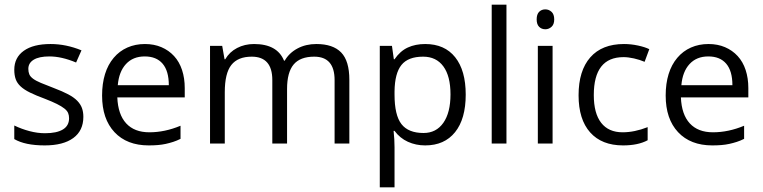

<svg xmlns="http://www.w3.org/2000/svg" viewBox="-20 -613 3257 820"><path d="M336 -114Q336 -55 293 -23.5Q250 8 171 8Q87 8 41 -19V-77Q72 -62 106 -53Q140 -44 172 -44Q222 -44 248.5 -60Q275 -76 275 -108Q275 -120 271 -130Q267 -140 255 -149.5Q243 -159 223 -169Q203 -179 172 -191Q134 -205 108.5 -217.5Q83 -230 68 -244Q53 -258 47 -275Q41 -292 41 -315Q41 -367 81.5 -396Q122 -425 196 -425Q262 -425 328 -398L305 -346Q243 -372 191 -372Q147 -372 124 -358Q101 -344 101 -319Q101 -306 105 -296Q109 -286 121 -277Q133 -268 154.5 -259Q176 -250 210 -237Q247 -223 271.5 -210Q296 -197 310 -182.5Q324 -168 330 -151.5Q336 -135 336 -114Z M615 8Q522 8 469 -48.5Q416 -105 416 -205Q416 -256 428.5 -296.5Q441 -337 465.5 -366Q490 -395 524 -410Q558 -425 599 -425Q638 -425 669.5 -411.5Q701 -398 723.5 -373.5Q746 -349 757.5 -314Q769 -279 769 -237V-197H481Q484 -124 519 -86Q554 -48 618 -48Q684 -48 751 -76V-20Q735 -12 719.5 -7Q704 -2 688 1.5Q672 5 654 6.5Q636 8 615 8ZM598 -372Q548 -372 518 -339.5Q488 -307 483 -249H701Q701 -310 674.5 -341Q648 -372 598 -372Z M1409 0V-271Q1409 -371 1322 -371Q1262 -371 1234 -337.5Q1206 -304 1206 -233V0H1143V-271Q1143 -371 1055 -371Q996 -371 968 -335.5Q940 -300 940 -219V0H877V-417H929L939 -360H942Q960 -391 992.5 -408Q1025 -425 1065 -425Q1164 -425 1193 -354H1196Q1215 -387 1250.5 -406Q1286 -425 1331 -425Q1402 -425 1437 -389Q1472 -353 1472 -272V0Z M1796 8Q1756 8 1722 -7.5Q1688 -23 1665 -54H1661Q1665 -17 1665 16V187H1602V-417H1654L1662 -360H1665Q1689 -395 1721.5 -410Q1754 -425 1796 -425Q1879 -425 1924 -368.5Q1969 -312 1969 -209Q1969 -105 1923.5 -48.5Q1878 8 1796 8ZM1787 -371Q1723 -371 1694.5 -335.5Q1666 -300 1665 -223V-209Q1665 -121 1694.5 -83Q1724 -45 1789 -45Q1843 -45 1873.5 -88.5Q1904 -132 1904 -210Q1904 -288 1873.5 -329.5Q1843 -371 1787 -371Z M2143 0H2080V-593H2143Z M2272 -530Q2272 -552 2282.5 -562.5Q2293 -573 2309 -573Q2324 -573 2335.5 -562.5Q2347 -552 2347 -530Q2347 -509 2335.5 -498.5Q2324 -488 2309 -488Q2293 -488 2282.5 -498.5Q2272 -509 2272 -530ZM2340 0H2277V-417H2340Z M2641 8Q2550 8 2500.5 -47.5Q2451 -103 2451 -206Q2451 -311 2501 -368Q2551 -425 2645 -425Q2675 -425 2705 -418.5Q2735 -412 2753 -403L2733 -349Q2712 -358 2687.5 -363.5Q2663 -369 2643 -369Q2516 -369 2516 -207Q2516 -129 2547.5 -88.5Q2579 -48 2639 -48Q2690 -48 2746 -70V-14Q2705 8 2641 8Z M3022 8Q2929 8 2876 -48.5Q2823 -105 2823 -205Q2823 -256 2835.5 -296.5Q2848 -337 2872.5 -366Q2897 -395 2931 -410Q2965 -425 3006 -425Q3045 -425 3076.5 -411.5Q3108 -398 3130.5 -373.5Q3153 -349 3164.5 -314Q3176 -279 3176 -237V-197H2888Q2891 -124 2926 -86Q2961 -48 3025 -48Q3091 -48 3158 -76V-20Q3142 -12 3126.5 -7Q3111 -2 3095 1.5Q3079 5 3061 6.5Q3043 8 3022 8ZM3005 -372Q2955 -372 2925 -339.5Q2895 -307 2890 -249H3108Q3108 -310 3081.5 -341Q3055 -372 3005 -372Z"/></svg>

Font: UN Bangla
Style: Regular
Weight: 400
Designer: Desinged by Rajon, Unicode developed by Rashed (IMGN)
Version: Version 2.001;March 19, 2023;FontCreator 14.0.0.2901 64-bit